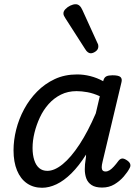

<svg xmlns="http://www.w3.org/2000/svg" viewBox="-20 -871 663 908"><path d="M179 17Q138 17 107.5 -4Q77 -25 60.5 -65Q44 -105 44 -160Q44 -208 56.5 -258Q69 -308 94 -354.5Q119 -401 155.5 -438Q192 -475 239 -497Q286 -519 345 -519Q376 -519 407.5 -511Q439 -503 468 -487L469 -491Q473 -505 483 -510Q493 -515 512 -515Q541 -515 550 -506.5Q559 -498 554 -480L465 -106Q461 -90 461 -80Q461 -70 465.5 -65Q470 -60 479 -60Q489 -60 498.5 -66Q508 -72 518.5 -83.5Q529 -95 540 -110Q547 -119 555.5 -121Q564 -123 577 -115Q592 -106 595.5 -96Q599 -86 593 -76Q584 -58 565.5 -36.5Q547 -15 521.5 0.5Q496 16 463 16Q431 16 413 4Q395 -8 388 -27.5Q381 -47 381 -70.5Q381 -94 385 -117Q386 -122 386.5 -128Q387 -134 387 -140Q353 -86 317.5 -51Q282 -16 247 0.5Q212 17 179 17ZM134 -171Q134 -139 142 -114Q150 -89 165.5 -76Q181 -63 204 -63Q238 -63 277 -95Q316 -127 356 -188Q396 -249 433 -335L452 -416Q421 -430 393.5 -435Q366 -440 342 -440Q301 -440 268 -423.5Q235 -407 210 -379Q185 -351 168.5 -315.5Q152 -280 143 -243Q134 -206 134 -171ZM409 -619Q403 -619 396 -623.5Q389 -628 382 -640L289 -785Q285 -792 282.5 -796.5Q280 -801 280 -808Q280 -818 289.5 -828Q299 -838 312.5 -844.5Q326 -851 338 -851Q358 -851 370 -823L441 -667Q444 -662 444.5 -658Q445 -654 445 -651Q445 -637 432.5 -628Q420 -619 409 -619Z"/></svg>

Font: Playwrite AT
Style: Italic
Weight: 400
Italic angle: -13.0072°
Designer: Veronika Burian, José Scaglione
Foundry: TypeTogether
Version: Version 1.002